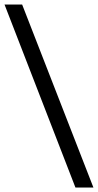

<svg xmlns="http://www.w3.org/2000/svg" viewBox="-26 -749 434 850"><path d="M308 81.3 -6 -729H72L387.6 81.3Z"/></svg>

Font: Mona Sans ExtraLight
Style: Regular
Weight: 200
Designer: Deni Anggara
Foundry: GitHub
Version: Version 2.000